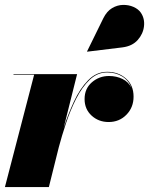

<svg xmlns="http://www.w3.org/2000/svg" viewBox="-20 -762 607 782"><path d="M478.5 -569 335 -551.5 334.5 -552.5 401 -688Q415 -716 436.2 -728.8Q457.5 -741.5 480.8 -742Q504 -742.5 523.8 -733.8Q543.5 -725 553.5 -710.5Q570 -686.5 566.5 -655.2Q563 -624 540.8 -599Q518.5 -574 478.5 -569ZM119 -457.5H35V-460H294L239 -240Q256.5 -295 281 -348Q305.5 -401 339 -435.2Q372.5 -469.5 416.5 -469.5Q462 -469.5 493 -442.2Q524 -415 524 -368.5Q524 -324.5 495 -294.8Q466 -265 422.5 -265Q381.5 -265 353 -291.2Q324.5 -317.5 324.5 -358.5Q324.5 -401 354.2 -426.8Q384 -452.5 424 -452.5Q454.5 -452.5 479.2 -440.2Q504 -428 515 -404.5Q504.5 -434 478 -450.5Q451.5 -467 416.5 -467Q376.5 -467 345.2 -437Q314 -407 290.2 -360Q266.5 -313 249 -260.5Q231.5 -208 219.5 -162.5L179 0H0Z"/></svg>

Font: Bodoni* 72pt Fatface
Style: Italic
Weight: 900
Italic angle: -13°
Version: Version 2.3